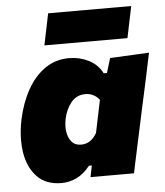

<svg xmlns="http://www.w3.org/2000/svg" viewBox="-52 -760 706 822"><g transform="rotate(-5 300.5 -349.5)"><path d="M305 0Q306.5 -6 307.5 -12L315 -49H302.5Q276.5 -16 245.5 -0.8Q214.5 14.5 180 14.5Q113 14.5 75 -25.2Q37 -65 26.5 -130Q22.5 -156 22.5 -183Q22.5 -225 32 -271Q47 -341.5 77.8 -396.8Q108.5 -452 153.8 -483.8Q199 -515.5 258 -515.5Q302.5 -515.5 341.8 -495.8Q381 -476 400 -438H414L433 -500.5L601 -509Q587.5 -446 575 -386Q562 -325.5 548.5 -264.5L496.5 -22Q494 -11 492 0ZM277.5 -142Q320 -142 345 -186.5L374 -326Q364.5 -339 349.2 -347.5Q334 -356 314 -356Q276.5 -356 253 -327.8Q229.5 -299.5 220.5 -257Q217 -240 217 -223.5Q217 -213 218.5 -202.5Q222.5 -176 237 -159Q251.5 -142 277.5 -142ZM157.5 -579 185.5 -714.5H542.5L514.5 -579Z"/></g></svg>

Font: Heraclito ExtraBold
Style: Italic
Weight: 800
Italic angle: -12°
Designer: Kostas Bartsokas (font) & Cristiano Sobral (main changes)
Foundry: Kostas Bartsokas (font) & Cristiano Sobral (main changes)
Version: Version 1.00;July 8, 2020;FontCreator 13.0.0.2655 64-bit